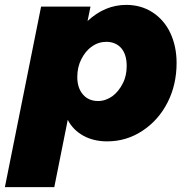

<svg xmlns="http://www.w3.org/2000/svg" viewBox="-32 -571 785 785"><path d="M591 -521C560 -541 524 -551 484 -551C426 -551 373 -529 326 -485L338 -544H136L-12 194H190L245 -81C260 -52 282 -31 309 -16C336 -1 369 7 406 7C458 7 506 -7 550 -36C593 -64 628 -103 653 -152C678 -201 690 -255 690 -314C690 -360 681 -401 664 -437C647 -473 622 -501 591 -521ZM344 -381C362 -394 382 -400 403 -400C428 -400 449 -391 464 -374C479 -356 486 -332 486 -301C486 -275 481 -251 470 -230C459 -208 445 -191 428 -178C410 -165 390 -158 369 -158C343 -158 322 -167 307 -185C292 -202 284 -226 284 -256C284 -282 289 -306 300 -328C311 -350 325 -368 344 -381Z"/></svg>

Font: Argentum Sans ExtraBold
Style: Italic
Weight: 800
Italic angle: -11.3°
Designer: Julieta Ulanovsky
Foundry: Julieta Ulanovsky
Version: Version 5.001;February 15, 2019;FontCreator 11.5.0.2425 64-b